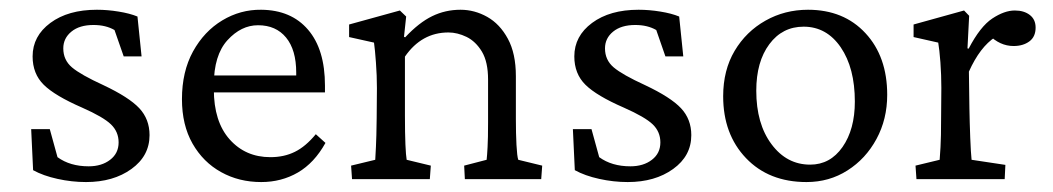

<svg xmlns="http://www.w3.org/2000/svg" viewBox="-20 -362 2127 388"><path d="M153.8 5.9Q125 5.9 96.2 -0.5Q67.4 -6.8 46.9 -18.1L43 -101.1H80.6L96.2 -44.4Q121.6 -25.9 159.2 -25.9Q185.5 -25.9 202.6 -39.1Q219.7 -52.2 219.7 -74.2Q219.7 -95.7 204.3 -110.6Q189 -125.5 146 -144.5Q90.8 -168.5 68.4 -190.7Q45.9 -212.9 45.9 -248Q45.9 -289.1 81.8 -315.7Q117.7 -342.3 175.8 -342.3Q197.3 -342.3 219.7 -338.6Q242.2 -335 257.8 -328.6L266.1 -248H230L211.4 -301.3Q193.8 -311.5 168.9 -311.5Q140.6 -311.5 124.3 -298.1Q107.9 -284.7 107.9 -264.2Q107.9 -240.7 125.5 -225.8Q143.1 -210.9 189 -189.9Q240.7 -165.5 261.5 -143.3Q282.2 -121.1 282.2 -88.9Q282.2 -46.9 245.6 -20.5Q209 5.9 153.8 5.9Z M507.8 5.9Q462.9 5.9 426.8 -14.2Q390.6 -34.2 369.1 -71.8Q347.7 -109.4 347.7 -161.6Q347.7 -217.3 370.1 -258.1Q392.6 -298.8 429.2 -320.8Q465.8 -342.8 507.8 -342.3Q568.4 -341.8 602.5 -302Q636.7 -262.2 636.7 -189V-175.3H395V-209.5H587.4L578.6 -199.7V-215.3Q578.6 -261.2 558.1 -286.1Q537.6 -311 501.5 -311Q467.3 -311 439.7 -280.8Q412.1 -250.5 412.1 -190.4V-181.6Q412.1 -116.2 444.1 -80.3Q476.1 -44.4 526.4 -44.4Q554.2 -44.4 575.9 -55.2Q597.7 -65.9 618.2 -90.8L637.7 -73.2Q615.2 -32.7 582 -13.4Q548.8 5.9 507.8 5.9Z M691.4 0 689.5 -27.3 738.3 -39.1Q738.8 -46.9 739.7 -65.2Q740.7 -83.5 741.2 -123L741.7 -184.1Q741.7 -209.5 739.7 -235.8Q737.8 -262.2 735.8 -275.9L685.5 -287.1V-312.5L788.1 -340.8L800.8 -328.6L796.4 -287.6L798.8 -286.6Q826.7 -316.4 853.3 -329.3Q879.9 -342.3 910.6 -342.3Q939 -342.3 964.6 -327.9Q990.2 -313.5 1006.3 -283.7Q1022.5 -253.9 1022.5 -208V-121.1Q1022.5 -92.3 1023.7 -69.3Q1024.9 -46.4 1027.3 -39.1L1075.7 -27.3L1073.7 0H919.4L918 -27.3L963.4 -39.1Q964.4 -47.9 965.3 -64.7Q966.3 -81.5 966.3 -115.2V-201.2Q966.3 -236.8 953.9 -257.6Q941.4 -278.3 922.9 -287.4Q904.3 -296.4 886.2 -296.4Q832 -296.4 798.3 -247.6V-128.9Q798.3 -92.3 799.3 -69.8Q800.3 -47.4 801.8 -39.1L850.6 -27.3L848.6 0Z M1248.5 5.9Q1219.7 5.9 1190.9 -0.5Q1162.1 -6.8 1141.6 -18.1L1137.7 -101.1H1175.3L1190.9 -44.4Q1216.3 -25.9 1253.9 -25.9Q1280.3 -25.9 1297.4 -39.1Q1314.5 -52.2 1314.5 -74.2Q1314.5 -95.7 1299.1 -110.6Q1283.7 -125.5 1240.7 -144.5Q1185.5 -168.5 1163.1 -190.7Q1140.6 -212.9 1140.6 -248Q1140.6 -289.1 1176.5 -315.7Q1212.4 -342.3 1270.5 -342.3Q1292 -342.3 1314.5 -338.6Q1336.9 -335 1352.5 -328.6L1360.8 -248H1324.7L1306.2 -301.3Q1288.6 -311.5 1263.7 -311.5Q1235.4 -311.5 1219 -298.1Q1202.6 -284.7 1202.6 -264.2Q1202.6 -240.7 1220.2 -225.8Q1237.8 -210.9 1283.7 -189.9Q1335.4 -165.5 1356.2 -143.3Q1377 -121.1 1377 -88.9Q1377 -46.9 1340.3 -20.5Q1303.7 5.9 1248.5 5.9Z M1609.9 5.9Q1533.7 5.9 1487.5 -42.5Q1441.4 -90.8 1441.4 -167.5Q1441.4 -220.2 1464.6 -259.3Q1487.8 -298.3 1526.9 -320.3Q1565.9 -342.3 1612.8 -342.3Q1685.1 -342.3 1729 -294.9Q1772.9 -247.6 1772.9 -170.4Q1772.9 -121.1 1751.2 -81.1Q1729.5 -41 1692.6 -17.6Q1655.8 5.9 1609.9 5.9ZM1617.2 -29.3Q1657.7 -29.3 1682.6 -64.9Q1707.5 -100.6 1707.5 -156.7Q1707.5 -224.6 1679 -266.4Q1650.4 -308.1 1604 -308.1Q1561 -308.1 1534.7 -272.7Q1508.3 -237.3 1508.3 -178.7Q1508.3 -111.8 1539.1 -70.6Q1569.8 -29.3 1617.2 -29.3Z M1832 0 1830.1 -27.3 1878.9 -39.1Q1879.4 -44.9 1880.6 -64.7Q1881.8 -84.5 1881.8 -123L1882.3 -184.6Q1882.3 -210.4 1880.4 -236.3Q1878.4 -262.2 1876 -275.9L1826.2 -287.1V-312.5L1928.2 -340.8L1938.5 -330.1L1935.1 -264.2L1937.5 -263.7Q1960.9 -308.6 1985.4 -324.7Q2009.8 -340.8 2030.8 -340.8Q2049.3 -340.8 2061 -331.8Q2072.8 -322.8 2072.8 -306.2Q2072.8 -287.6 2060.1 -278.3Q2047.4 -269 2028.3 -269Q2000.5 -269 1978 -292L1991.2 -287.1Q1960.4 -267.1 1938 -217.3L1939 -143.6Q1939.5 -114.7 1940.7 -83.7Q1941.9 -52.7 1943.4 -39.1L2011.7 -28.8L2010.3 0Z"/></svg>

Font: Lateef Light
Style: Regular
Weight: 300
Designer: SIL International
Foundry: SIL International
Version: Version 4.200